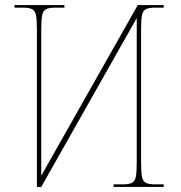

<svg xmlns="http://www.w3.org/2000/svg" viewBox="-20 -734 709 754"><path d="M125 -616Q125 -655 121.5 -673.5Q118 -692 106 -698Q94 -704 69 -704H37V-714H233V-704H198Q173 -704 161 -698Q149 -692 145.5 -673.5Q142 -655 142 -616V-44L521 -714H623V-704H590Q565 -704 553 -698Q541 -692 537.5 -673.5Q534 -655 534 -616V-98Q534 -59 537.5 -40.5Q541 -22 553 -16Q565 -10 590 -10H623V0H426V-10H461Q486 -10 498 -16Q510 -22 513.5 -40.5Q517 -59 517 -98V-663L142 0H125Z"/></svg>

Font: Noto Serif Display SemiCondensed Thin
Style: Regular
Weight: 100
Width: 4
Designer: Monotype Design Team
Foundry: Monotype Imaging Inc.
Version: Version 2.009